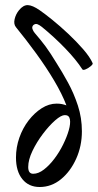

<svg xmlns="http://www.w3.org/2000/svg" viewBox="-20 -738 391 769"><path d="M139 11Q95 11 69.5 -20.5Q44 -52 44 -107Q44 -148 57.5 -186.5Q71 -225 94.5 -255.5Q118 -286 147 -304.5Q176 -323 207 -323Q219 -323 228.5 -321Q238 -319 246 -316Q229 -361 197 -415Q165 -469 124.5 -524.5Q84 -580 44 -629Q34 -641 38.5 -661Q43 -681 56 -697Q73 -718 91.5 -717.5Q110 -717 139 -697Q158 -684 189 -659Q220 -634 253 -603Q286 -572 313 -541Q340 -510 351 -485Q353 -481 343.5 -473Q334 -465 323.5 -460.5Q313 -456 310 -460Q285 -499 241 -544.5Q197 -590 148 -630Q138 -638 130 -641Q122 -644 114 -638Q107 -631 110 -622Q113 -613 119 -606Q145 -576 163 -551.5Q181 -527 206 -486Q229 -450 252.5 -407Q276 -364 292 -315Q308 -266 308 -212Q308 -153 285 -102Q262 -51 224 -20Q186 11 139 11ZM113 -42Q134 -42 156 -59Q178 -76 198 -102.5Q218 -129 233 -159.5Q248 -190 255.5 -216.5Q263 -243 260 -260Q257 -277 240 -277Q225 -277 201 -256Q177 -235 152 -202Q127 -169 110 -133.5Q93 -98 93 -69Q93 -42 113 -42Z"/></svg>

Font: Junicode
Style: Italic
Weight: 400
Italic angle: -11°
Designer: Peter S. Baker
Version: Version 2.100; ttfautohint (v1.8.4)